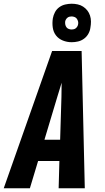

<svg xmlns="http://www.w3.org/2000/svg" viewBox="-43 -1008 563 1028"><path d="M-23 0 236 -735H394L411 0H271L275 -146H161L117 0ZM279 -260 286 -490Q286 -509 286.5 -527.5Q287 -546 287 -565Q281 -546 275.5 -527.5Q270 -509 264 -490L195 -260ZM341 -782Q316 -782 293.5 -791Q271 -800 257 -818Q243 -836 239.5 -860.5Q236 -885 240 -910Q243 -927 251.5 -943Q260 -959 274.5 -969.5Q289 -980 306.5 -984Q324 -988 341 -988Q357 -988 373 -984.5Q389 -981 402 -972.5Q415 -964 424.5 -952Q434 -940 439 -924.5Q444 -909 444 -892.5Q444 -876 441 -860Q439 -843 430 -827Q421 -811 406.5 -800.5Q392 -790 375 -786Q358 -782 341 -782ZM341 -850Q346 -850 352 -851.5Q358 -853 362.5 -856.5Q367 -860 370.5 -865.5Q374 -871 375 -877Q377 -885 375 -893Q373 -901 368.5 -907.5Q364 -914 356 -917Q348 -920 340 -920Q334 -920 328.5 -918.5Q323 -917 318.5 -913.5Q314 -910 310.5 -904.5Q307 -899 306 -893Q305 -885 306.5 -877Q308 -869 312.5 -862.5Q317 -856 325 -853Q333 -850 341 -850Z"/></svg>

Font: Iosevka Heavy Oblique
Style: Regular
Weight: 900
Italic angle: -9°
Monospace: yes
Designer: Belleve Invis
Foundry: Belleve Invis
Version: Version 32.5.0; ttfautohint (v1.8.4)